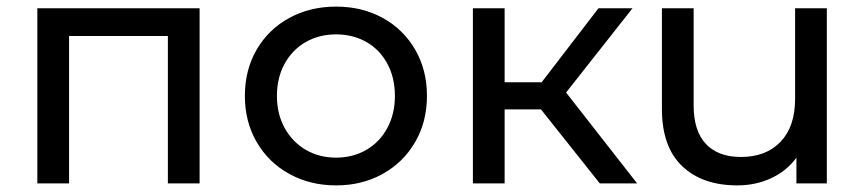

<svg xmlns="http://www.w3.org/2000/svg" viewBox="-20 -555 2616 581"><path d="M584 -530H93V0H189V-446H488V0H584Z M855 -29C897 -5.7 944.3 6 997 6C1049.7 6 1096.8 -5.7 1138.5 -29C1180.2 -52.3 1212.8 -84.5 1236.5 -125.5C1260.2 -166.5 1272 -213 1272 -265C1272 -317 1260.2 -363.5 1236.5 -404.5C1212.8 -445.5 1180.2 -477.5 1138.5 -500.5C1096.8 -523.5 1049.7 -535 997 -535C944.3 -535 897 -523.5 855 -500.5C813 -477.5 780.2 -445.5 756.5 -404.5C732.8 -363.5 721 -317 721 -265C721 -213 732.8 -166.5 756.5 -125.5C780.2 -84.5 813 -52.3 855 -29ZM1088.5 -101.5C1061.5 -85.8 1031 -78 997 -78C963 -78 932.5 -85.8 905.5 -101.5C878.5 -117.2 857.2 -139.2 841.5 -167.5C825.8 -195.8 818 -228.3 818 -265C818 -301.7 825.8 -334.2 841.5 -362.5C857.2 -390.8 878.5 -412.7 905.5 -428C932.5 -443.3 963 -451 997 -451C1031 -451 1061.5 -443.3 1088.5 -428C1115.5 -412.7 1136.7 -390.8 1152 -362.5C1167.3 -334.2 1175 -301.7 1175 -265C1175 -228.3 1167.3 -195.8 1152 -167.5C1136.7 -139.2 1115.5 -117.2 1088.5 -101.5Z M1617 -224 1795 0H1908L1693 -275L1894 -530H1791L1619 -306H1507V-530H1411V0H1507V-224Z M2482 -530H2386V-256C2386 -200 2371.3 -156.7 2342 -126C2312.7 -95.3 2272.7 -80 2222 -80C2176 -80 2140.7 -93.2 2116 -119.5C2091.3 -145.8 2079 -184.7 2079 -236V-530H1983V-225C1983 -149 2003.3 -91.5 2044 -52.5C2084.7 -13.5 2140.3 6 2211 6C2248.3 6 2282.7 -1.3 2314 -16C2345.3 -30.7 2370.7 -51.3 2390 -78V0H2482Z"/></svg>

Font: ICO Headline
Style: Regular
Weight: 500
Designer: Julieta Ulanovsky
Foundry: Julieta Ulanovsky
Version: Version 7.200